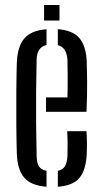

<svg xmlns="http://www.w3.org/2000/svg" viewBox="-20 -720 398 747"><path d="M159 -285V-341H242.5Q243.5 -390.5 243.2 -430Q243 -469.5 242.5 -487.5Q239 -536 205 -544.5V-606.5Q262.5 -602 288.5 -572.2Q314.5 -542.5 317.5 -480Q318.5 -457.5 319 -403.5Q319.5 -349.5 316.5 -285ZM45.5 -121.5Q44 -171.5 43.5 -235Q43 -298.5 43.5 -362.2Q44 -426 45.5 -477.5Q48.5 -541 75.5 -571.5Q102.5 -602 161 -606V-545Q123.5 -536.5 122.5 -487.5Q121 -419 120.5 -360Q120 -301 120.5 -242Q121 -183 122.5 -114.5Q123 -86 131.8 -72.5Q140.5 -59 161 -55.5V6.5Q101.5 2 74.8 -28.2Q48 -58.5 45.5 -121.5ZM205 6.5V-55.5Q224 -59.5 232.5 -73Q241 -86.5 242.5 -114.5Q243 -132.5 243 -156.2Q243 -180 241.5 -209.5H316.5Q318 -189 318.2 -165Q318.5 -141 317.5 -121.5Q314.5 -58 289 -27.8Q263.5 2.5 205 6.5ZM151.5 -640V-700.5H211.5V-640Z"/></svg>

Font: Big Shoulders Stencil Display Medium
Style: Regular
Weight: 500
Designer: Patric King
Foundry: XO Type Co
Version: Version 1.000